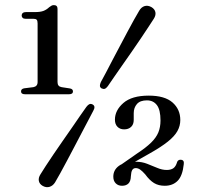

<svg xmlns="http://www.w3.org/2000/svg" viewBox="-20 -736 800 771"><path d="M83.5 -660.5H114.5Q123.5 -660.5 127.2 -656.8Q131 -653 131 -642V-407Q131 -397.5 126.5 -392.5Q122 -387.5 114 -386L78 -381.5Q64.5 -379.5 64.5 -369Q64.5 -357.5 80.5 -357.5H257Q273 -357.5 273 -369Q273 -379 260 -381L227.5 -386Q219 -387.5 215 -392.5Q211 -397.5 211 -406.5V-700.5Q211 -715.5 196 -715.5Q191 -715.5 186.8 -713.2Q182.5 -711 177.5 -707Q167 -697 154.5 -692.2Q142 -687.5 120.5 -687.5H84.5Q76 -687.5 71.5 -683.8Q67 -680 67 -674Q67 -668 71 -664.2Q75 -660.5 83.5 -660.5ZM413 -390Q406.5 -381.5 401 -379.5Q395.5 -377.5 388 -381Q381.5 -385 381.2 -391.2Q381 -397.5 385 -406.5Q393 -420.5 405 -443.5Q417 -466.5 431.2 -493.8Q445.5 -521 461 -550.2Q476.5 -579.5 491 -606.8Q505.5 -634 518 -656.5Q530.5 -679 539 -693Q547.5 -707.5 560.5 -711.5Q573.5 -715.5 588 -707.5Q601.5 -699.5 604 -687Q606.5 -674.5 597.5 -660.5Q590 -648.5 576.2 -627.8Q562.5 -607 545.2 -581.2Q528 -555.5 508.8 -528Q489.5 -500.5 471.2 -474.2Q453 -448 437.8 -426.2Q422.5 -404.5 413 -390ZM327 -307Q333.5 -315.5 339.2 -317.8Q345 -320 352 -316.5Q359 -312.5 359.2 -306Q359.5 -299.5 354.5 -291Q347 -276.5 335 -253.8Q323 -231 308.5 -203.5Q294 -176 278.8 -146.8Q263.5 -117.5 248.8 -90Q234 -62.5 221.8 -40Q209.5 -17.5 201 -3.5Q192.5 10 179.2 14.2Q166 18.5 151.5 10.5Q138.5 3 136 -9.5Q133.5 -22 142.5 -36Q150 -48.5 163.5 -69.2Q177 -90 194.5 -115.8Q212 -141.5 231.2 -169.2Q250.5 -197 268.8 -223.2Q287 -249.5 302 -271.5Q317 -293.5 327 -307ZM478 -61.5 461.5 -71.5 531 -120Q566 -143 586.5 -163Q607 -183 615.8 -204.2Q624.5 -225.5 624.5 -252Q624.5 -295 610 -314Q595.5 -333 570 -333Q542.5 -333 529.8 -318.2Q517 -303.5 517 -281.5V-254.5Q517 -236.5 506.5 -226.5Q496 -216.5 478.5 -216.5Q462 -216.5 451.8 -226.8Q441.5 -237 441.5 -255.5Q441.5 -293 475.5 -322.5Q509.5 -352 577.5 -352Q641.5 -352 672.8 -324.5Q704 -297 704 -254Q704 -230.5 692.5 -209.8Q681 -189 654.2 -167.5Q627.5 -146 580.5 -119.5ZM435 -26.5Q435 -53.5 457.5 -70Q480 -86.5 526.5 -86.5Q550 -86.5 571 -78.2Q592 -70 611.5 -61.8Q631 -53.5 649.5 -53.5Q666.5 -53.5 676.2 -60.5Q686 -67.5 691 -84.5Q692.5 -90 696.8 -92.5Q701 -95 705.5 -94.5Q720.5 -94 718 -77Q713 -29.5 693.2 -9.8Q673.5 10 641.5 10Q616.5 10 598.5 -1Q580.5 -12 563 -36Q551.5 -49 542.8 -55Q534 -61 525 -61Q515.5 -61 511 -53.2Q506.5 -45.5 505.5 -28Q505 -8.5 495.8 0.8Q486.5 10 470 10Q454.5 10 444.8 0.2Q435 -9.5 435 -26.5Z"/></svg>

Font: Fraunces 28pt
Style: Regular
Weight: 400
Version: Version 1.000;[b76b70a41]